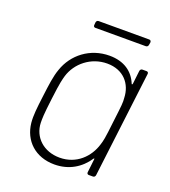

<svg xmlns="http://www.w3.org/2000/svg" viewBox="-121 -723 729 821"><g transform="rotate(20 244.0 -312.5)"><path d="M418 -633H188C182 -633 178 -629 177 -623L176 -611C175 -605 179 -601 184 -601H414C420 -601 424 -605 425 -611L427 -623C427 -629 424 -633 418 -633ZM424 -492 417 -431C416 -427 413 -426 412 -430C392 -479 349 -510 283 -510C195 -510 124 -455 98 -378C86 -345 81 -305 74 -249C67 -194 63 -158 66 -126C74 -47 132 8 219 8C285 8 336 -24 368 -72C370 -76 373 -75 372 -71L365 -10C364 -4 368 0 373 0H392C398 0 402 -4 403 -10L462 -492C463 -498 459 -502 454 -502H435C429 -502 425 -498 424 -492ZM376 -140C358 -80 307 -27 230 -27C157 -27 106 -75 104 -140C104 -161 103 -171 113 -252C123 -333 127 -343 132 -362C151 -425 211 -475 285 -475C360 -475 401 -424 403 -362C405 -341 404 -331 394 -250C385 -169 382 -159 376 -140Z"/></g></svg>

Font: Barlow ExtraLight
Style: Italic
Weight: 275
Italic angle: -7°
Designer: Jeremy Tribby
Foundry: Tribby Type
Version: Version 1.422;hotconv 1.0.109;makeotfexe 2.5.65596